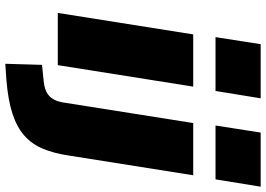

<svg xmlns="http://www.w3.org/2000/svg" viewBox="-156 -630 979 706"><g transform="rotate(90 333.0 -276.5)"><path d="M116 -580 142 -746H341L314 -580ZM27 0 106 -498H298L219 0ZM441 -580 467 -746H666L639 -580ZM214 193 218 58 277 52Q312 49 331 32.5Q350 16 356 -18L432 -498H624L551 -38Q543 15 526 55.5Q509 96 477.5 123.5Q446 151 396.5 167Q347 183 273 189Z"/></g></svg>

Font: Nunito Sans 10pt SemiExpanded Black
Style: Italic
Weight: 900
Width: 6
Italic angle: -9°
Designer: Vernon Adams
Foundry: Vernon Adams
Version: Version 3.101;gftools[0.9.27]